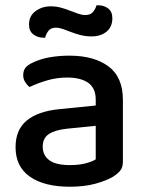

<svg xmlns="http://www.w3.org/2000/svg" viewBox="-20 -693 551 728"><path d="M245 -67Q280 -67 306 -74Q332 -81 343 -89V-216L234 -205Q188 -200 165 -184.5Q142 -169 142 -137Q142 -104 167 -85.5Q192 -67 245 -67ZM243 -482Q336 -482 391 -441.5Q446 -401 446 -314V-81Q446 -58 435.5 -45.5Q425 -33 407 -22Q381 -7 340 4Q299 15 245 15Q148 15 93.5 -23Q39 -61 39 -135Q39 -201 81.5 -236Q124 -271 204 -279L343 -293V-315Q343 -359 314.5 -379Q286 -399 235 -399Q195 -399 158 -388Q121 -377 92 -363Q82 -371 75 -382.5Q68 -394 68 -408Q68 -425 76.5 -436Q85 -447 103 -455Q131 -469 167 -475.5Q203 -482 243 -482ZM172 -669Q193 -669 211 -664Q229 -659 245.5 -652.5Q262 -646 276.5 -641Q291 -636 304 -636Q323 -636 332.5 -647.5Q342 -659 346 -673H352Q374 -673 390 -661Q406 -649 406 -624Q406 -591 384 -573Q362 -555 327 -555Q305 -555 285.5 -560Q266 -565 249.5 -571.5Q233 -578 218.5 -583Q204 -588 192 -588Q173 -588 164 -576.5Q155 -565 151 -550H145Q123 -550 106.5 -562.5Q90 -575 90 -600Q90 -633 115 -651Q140 -669 172 -669Z"/></svg>

Font: Baloo Bhai 2 Medium
Style: Regular
Weight: 500
Designer: Supriya Tembe, Noopur Datye and Ek Type
Foundry: Ek Type
Version: Version 1.640;PS 1.000;hotconv 16.6.51;makeotf.lib2.5.65220;